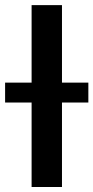

<svg xmlns="http://www.w3.org/2000/svg" viewBox="-58 -748 373 768"><path d="M189.9 -727.5V0H68.4V-727.5ZM-37.6 -337.9V-417.5H295.4V-337.9Z"/></svg>

Font: Inter Cardless Tabular Medium
Style: Regular
Weight: 500
Designer: Rasmus Andersson
Foundry: rsms
Version: Version 4.000;git-4fc901f